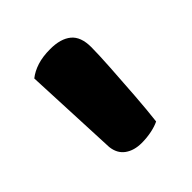

<svg xmlns="http://www.w3.org/2000/svg" viewBox="-86 -732 341 341"><g transform="rotate(-45 84.5 -561.5)"><path d="M128 -454Q120 -450 108 -447.5Q96 -445 83 -445Q64 -445 51.5 -454Q39 -463 37 -481L29 -661Q39 -669 53 -673.5Q67 -678 86 -678Q112 -678 126 -666.5Q140 -655 140 -629Q140 -612 138 -579.5Q136 -547 133.5 -513Q131 -479 128 -454Z"/></g></svg>

Font: BalooTamma2SemiBold
Style: Regular
Weight: 600
Designer: Divya Kowshik, Shuchita Grover and Ek Type
Foundry: Ek Type
Version: Version 1.700